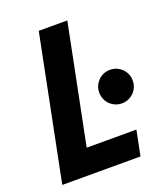

<svg xmlns="http://www.w3.org/2000/svg" viewBox="-133 -812 782 904"><g transform="rotate(-20 258.0 -360.0)"><path d="M167 -719.7H310.1L190.9 -125.5H439.9L415 0H22.9ZM335 -348.6Q335 -371.6 346.2 -390.9Q357.4 -410.2 376.7 -421.4Q396 -432.6 418.9 -432.6Q441.9 -432.6 461.2 -421.4Q480.5 -410.2 491.7 -390.9Q502.9 -371.6 502.9 -348.6Q502.9 -325.7 491.7 -306.4Q480.5 -287.1 461.2 -275.9Q441.9 -264.6 418.9 -264.6Q396 -264.6 376.7 -275.9Q357.4 -287.1 346.2 -306.4Q335 -325.7 335 -348.6Z"/></g></svg>

Font: Reddit Sans Chocolate
Style: Bold Italic
Weight: 700
Italic angle: -11.25°
Designer: Stephen Hutchings
Version: Version 1.013